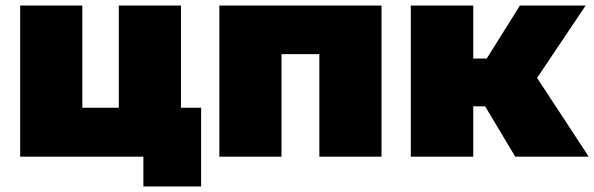

<svg xmlns="http://www.w3.org/2000/svg" viewBox="-20 -567 2151 695"><path d="M53 0V-547H278V-177H410V-547H635V0ZM499 108V0H548H410V-177H708V108Z M774 0V-547H1361V0H1136V-418L1185 -371H950L999 -418V0Z M1845 0 1695 -251 1877 -357 2111 0ZM1467 0V-547H1693V0ZM1627 -182V-355H1831V-182ZM1900 -249 1688 -269 1862 -547H2100Z"/></svg>

Font: MOST Montserrat Black
Style: Regular
Weight: 900
Designer: Julieta Ulanovsky
Foundry: Julieta Ulanovsky
Version: Version 8.000;March 11, 2024;FontCreator 15.0.0.2926 64-bit